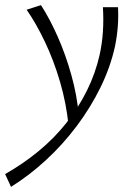

<svg xmlns="http://www.w3.org/2000/svg" viewBox="-73 -441 526 750"><path d="M-30 289 -53 239Q16 200 77 150Q138 100 186 39.5Q234 -21 267 -88Q300 -155 316 -226Q326 -271 329 -317.5Q332 -364 329 -413H388Q390 -374 387 -336Q384 -298 376 -259Q358 -178 319.5 -99.5Q281 -21 227 51Q173 123 107.5 183.5Q42 244 -30 289ZM195 51Q186 -38 161.5 -121.5Q137 -205 102.5 -277.5Q68 -350 31 -403L87 -421Q122 -367 153 -296.5Q184 -226 206 -147Q228 -68 235 11Z"/></svg>

Font: Ysabeau Office Light
Style: Italic
Weight: 300
Italic angle: -12°
Designer: Christian Thalmann (Catharsis Fonts)
Version: Version 2.001;gftools[0.9.30]; featfreeze: tnum,lnum,ss02